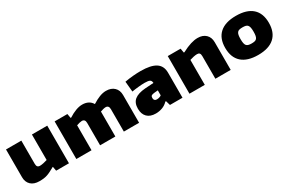

<svg xmlns="http://www.w3.org/2000/svg" viewBox="80 -1463 3534 2387"><g transform="rotate(-30 1847.0 -269.5)"><path d="M213 10Q135 10 92 -31Q49 -72 49 -142V-540H269V-208Q269 -179 280 -166Q291 -153 315 -153Q335 -153 364 -159Q393 -165 421 -174V-540H641V0H457L446 -61H442Q406 -41 379.5 -27.5Q353 -14 328 -5.5Q303 3 276 6.5Q249 10 213 10Z M747 -540H930L941 -478H949Q1002 -512 1052 -531Q1102 -550 1147 -550Q1195 -550 1231 -531.5Q1267 -513 1287 -478H1292Q1343 -511 1393 -530.5Q1443 -550 1488 -550Q1562 -550 1605 -509Q1648 -468 1648 -398V0H1429V-321Q1429 -376 1383 -376Q1370 -376 1347 -370.5Q1324 -365 1307 -358V0H1088V-321Q1088 -376 1041 -376Q1029 -376 1005.5 -370.5Q982 -365 965 -358V0H747Z M1888 5Q1807 5 1764.5 -38.5Q1722 -82 1722 -158Q1722 -242 1772.5 -283Q1823 -324 1928 -332L2050 -340Q2049 -356 2044.5 -366.5Q2040 -377 2029.5 -383.5Q2019 -390 2000.5 -393Q1982 -396 1954 -396Q1934 -396 1911 -394.5Q1888 -393 1863.5 -390.5Q1839 -388 1815 -385Q1791 -382 1770 -378L1756 -527Q1816 -538 1875 -543Q1934 -548 1985 -548Q2131 -548 2201 -502.5Q2271 -457 2271 -360V0H2091L2072 -65H2062Q2027 -28 1981.5 -11.5Q1936 5 1888 5ZM1986 -141Q2005 -141 2024.5 -147.5Q2044 -154 2051 -162V-233L1997 -228Q1967 -225 1955.5 -216Q1944 -207 1944 -184Q1944 -141 1986 -141Z M2371 -540H2555L2566 -478H2575Q2647 -516 2702.5 -533Q2758 -550 2804 -550Q2877 -550 2920 -509Q2963 -468 2963 -398V0H2743V-325Q2743 -354 2732 -366.5Q2721 -379 2698 -379Q2677 -379 2647.5 -373Q2618 -367 2591 -358V0H2371Z M3354 11Q3200 11 3120 -61Q3040 -133 3040 -270Q3040 -407 3120 -478.5Q3200 -550 3354 -550Q3508 -550 3587.5 -479Q3667 -408 3667 -270Q3667 -133 3587.5 -61Q3508 11 3354 11ZM3354 -154Q3381 -154 3399 -158.5Q3417 -163 3427.5 -176Q3438 -189 3442.5 -211.5Q3447 -234 3447 -270Q3447 -306 3442.5 -328Q3438 -350 3427.5 -363Q3417 -376 3399 -380.5Q3381 -385 3354 -385Q3327 -385 3308.5 -380.5Q3290 -376 3279.5 -363Q3269 -350 3264.5 -328Q3260 -306 3260 -270Q3260 -234 3264.5 -211.5Q3269 -189 3279.5 -176.5Q3290 -164 3308.5 -159Q3327 -154 3354 -154Z"/></g></svg>

Font: Encode Sans Normal
Style: Black
Weight: 900
Designer: Pablo Impallari, Andres Torresi
Foundry: Pablo Impallari, Andres Torresi
Version: Version 1.000; ttfautohint (v1.00) -l 8 -r 50 -G 200 -x 14 -